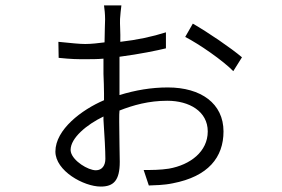

<svg xmlns="http://www.w3.org/2000/svg" viewBox="-20 -639 1040 707"><path d="M421 -43C421 -73 419 -130 419 -191V-202C419 -212 419 -222 420 -232C471 -252 528 -268 596 -268C677 -268 745 -229 745 -155C745 -81 681 -32 602 -18C570 -13 539 -13 509 -13L528 44C550 43 583 43 616 36C747 11 803 -60 803 -155C803 -258 720 -317 598 -317C537 -317 479 -307 420 -289V-307C420 -309 420 -310 420 -312V-321C420 -346 420 -374 420 -400V-410C420 -412 420 -414 420 -415V-430C496 -440 558 -453 591 -461V-520C541 -504 485 -492 423 -485C424 -520 421 -551 422 -569C423 -583 425 -605 427 -619H363C365 -607 367 -585 367 -568C367 -552 365 -520 365 -483C342 -480 316 -477 294 -477C273 -477 245 -480 195 -485L196 -426C245 -421 263 -421 294 -421C316 -421 338 -421 361 -423C361 -408 361 -393 361 -377V-367C362 -341 363 -316 363 -295V-270C281 -235 184 -162 184 -81C184 -10 288 48 351 48C398 48 421 26 421 -43ZM871 -428C831 -462 746 -520 690 -552L662 -503C713 -477 801 -416 839 -377L871 -428ZM240 -87C240 -131 299 -180 361 -210V-198C365 -140 368 -83 368 -54C368 -30 356 -12 333 -12C304 -12 249 -46 241 -79L240 -86V-87Z"/></svg>

Font: Glow Sans SC Normal
Style: Regular
Weight: 400
Designer: Ryoko NISHIZUKA (kana, bopomofo & ideographs); Paul D. Hunt (Latin, Greek & Cyrillic); Sandoll Communications, Soo-young
Version: Version 0.93